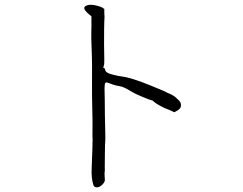

<svg xmlns="http://www.w3.org/2000/svg" viewBox="-20 -747 1040 821"><path d="M426 -708Q426 -703 426 -692Q428 -675 426 -656Q425 -637 425 -555Q427 -473 425 -470Q422 -461 422 -458Q422 -456 424 -456Q425 -457 426.5 -455.5Q428 -454 429.5 -449.5Q431 -445 431 -444Q436 -434 462 -428Q489 -421 501 -420Q542 -415 625 -381Q692 -354 694 -351Q725 -339 736 -326Q748 -316 751 -310Q754 -305 754 -296Q754 -283 738 -274L725 -267L704 -277Q683 -284 663 -295.5Q643 -307 638 -312Q634 -317 632 -317Q622 -319 587.5 -333.5Q553 -348 541 -356Q511 -375 494 -378Q476 -381 464 -385Q452 -389 442 -393Q433 -396 430 -392Q427 -387 427 -367Q428 -345 428 -316.5Q428 -288 428.5 -256Q429 -224 430 -186Q431 -148 430 -143Q429 -138 428.5 -91.5Q428 -45 428 -33Q429 -20 427 -5Q427 9 428 17Q431 29 418 42Q406 54 394 54Q382 54 379 43Q370 15 372 -28Q374 -70 375 -107.5Q376 -145 376 -152Q375 -160 375.5 -196.5Q376 -233 374.5 -286Q373 -339 373.5 -405.5Q374 -472 373 -503Q369 -586 371 -632V-677L358 -688Q348 -697 343 -704Q336 -716 347 -722Q362 -730 389 -724Q416 -718 425 -709L426 -710Z"/></svg>

Font: ToneOZ-Pinyin-Tsuipita-TC
Style: Regular
Weight: 400
Designer: ÂÆ£ÂøóÂáåJeffrey Xuan(jeffreyx@gmail.com, ToneOZ.com) ÈòøÂù§(cjkFonts)
Foundry: ToneOZ
Version: Version 0.24071